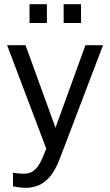

<svg xmlns="http://www.w3.org/2000/svg" viewBox="-20 -720 526 917"><path d="M105 177Q89 177 75.5 175.5Q62 174 42 170V105Q79 111 105 109Q131 107 151 86.5Q171 66 190 17L201 -10L14 -504H102L245 -110L388 -504H472L266 37Q243 97 215.5 127Q188 157 159.5 167Q131 177 105 177ZM284 -610V-700H367V-610ZM121 -610V-700H204V-610Z"/></svg>

Font: Special Gothic
Style: Regular
Weight: 400
Designer: Alistair McCready
Foundry: Monolith
Version: Version 1.010; ttfautohint (v1.8.4.7-5d5b)